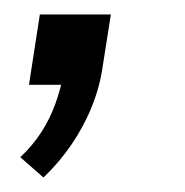

<svg xmlns="http://www.w3.org/2000/svg" viewBox="-20 -117 255 265"><path d="M40 128 8 100Q25 84 37 65.5Q49 47 56.5 26Q64 5 68 -16L80 0H20L35 -97H133L122 -27Q118 2 107 29.5Q96 57 79 82Q62 107 40 128Z"/></svg>

Font: Nunito Sans 10pt Condensed
Style: Italic
Weight: 400
Width: 3
Italic angle: -9°
Designer: Vernon Adams
Foundry: Vernon Adams
Version: Version 3.101;gftools[0.9.27]